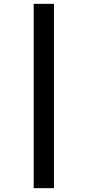

<svg xmlns="http://www.w3.org/2000/svg" viewBox="-20 -889 456 1000"><path d="M261 -869V91H155.5V-869Z"/></svg>

Font: Merriweather 28pt Black
Style: Regular
Weight: 900
Version: Version 2.100